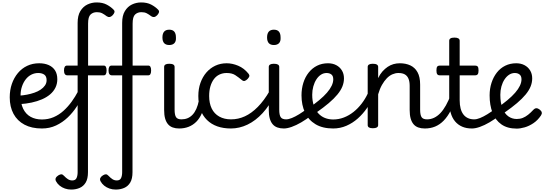

<svg xmlns="http://www.w3.org/2000/svg" viewBox="-20 -1039 4508 1578"><path d="M325 17Q240 17 181 -14.5Q122 -46 91 -103.5Q60 -161 60 -239Q60 -299 77.5 -349.5Q95 -400 127 -438.5Q159 -477 203.5 -498Q248 -519 302 -519Q346 -519 379.5 -504.5Q413 -490 432 -461Q451 -432 451 -387Q451 -350 435.5 -318.5Q420 -287 391.5 -263Q363 -239 324.5 -222.5Q286 -206 239.5 -196Q193 -186 141 -183L139 -253Q170 -255 201.5 -261Q233 -267 262 -277Q291 -287 313.5 -302Q336 -317 349.5 -336.5Q363 -356 363 -380Q363 -412 344 -425.5Q325 -439 294 -439Q264 -439 237.5 -425.5Q211 -412 191.5 -387Q172 -362 160.5 -328Q149 -294 149 -254Q149 -189 170.5 -145Q192 -101 231.5 -79Q271 -57 325 -57Q339 -57 346.5 -45.5Q354 -34 354 -19.5Q354 -5 347 6Q340 17 325 17Z M324 17Q315 17 310 6Q305 -5 305 -19.5Q305 -34 310 -45.5Q315 -57 324 -57Q376 -57 420.5 -76Q465 -95 502 -128.5Q539 -162 569 -203.5Q599 -245 622 -289Q627 -298 639.5 -294Q652 -290 661 -281Q670 -272 665 -263Q643 -213 611 -163.5Q579 -114 536.5 -73.5Q494 -33 441 -8Q388 17 324 17Z M565 519Q538 519 513.5 510.5Q489 502 470 486.5Q451 471 440 450Q433 436 438.5 424Q444 412 460 402Q475 393 485 393.5Q495 394 506 406Q522 423 538 433.5Q554 444 574 444Q600 444 609 424.5Q618 405 618 376V-420H533Q520 -420 513 -430Q506 -440 506 -460Q506 -500 531 -500H618V-851Q618 -911 640.5 -948Q663 -985 698.5 -1002Q734 -1019 774 -1019Q823 -1019 857 -1001Q891 -983 913 -960Q924 -949 920.5 -937.5Q917 -926 906 -914Q893 -901 882 -899Q871 -897 858 -905Q837 -921 819.5 -930Q802 -939 776 -939Q745 -939 724.5 -920Q704 -901 704 -845V-500H833Q856 -500 856 -460Q856 -420 833 -420H703V376Q703 430 684.5 461Q666 492 634.5 505.5Q603 519 565 519Z M931 519Q904 519 879.5 510.5Q855 502 836 486.5Q817 471 806 450Q799 436 804.5 424Q810 412 826 402Q841 393 851 393.5Q861 394 872 406Q888 423 904 433.5Q920 444 940 444Q966 444 975 424.5Q984 405 984 376V-420H899Q886 -420 879 -430Q872 -440 872 -460Q872 -500 897 -500H984V-851Q984 -911 1006.5 -948Q1029 -985 1064.5 -1002Q1100 -1019 1140 -1019Q1189 -1019 1223 -1001Q1257 -983 1279 -960Q1290 -949 1286.5 -937.5Q1283 -926 1272 -914Q1259 -901 1248 -899Q1237 -897 1224 -905Q1203 -921 1185.5 -930Q1168 -939 1142 -939Q1111 -939 1090.5 -920Q1070 -901 1070 -845V-500H1199Q1222 -500 1222 -460Q1222 -420 1199 -420H1069V376Q1069 430 1050.5 461Q1032 492 1000.5 505.5Q969 519 931 519Z M1453 17Q1423 17 1399.5 8.5Q1376 0 1360.5 -18.5Q1345 -37 1337 -65.5Q1329 -94 1329 -135V-489Q1329 -502 1339.5 -508.5Q1350 -515 1371 -515Q1393 -515 1404 -508.5Q1415 -502 1415 -489V-138Q1415 -94 1427 -76Q1439 -58 1472 -58Q1486 -58 1493 -46.5Q1500 -35 1498.5 -20.5Q1497 -6 1486 5.5Q1475 17 1453 17ZM1371 -669Q1343 -669 1329 -684.5Q1315 -700 1315 -731Q1315 -763 1329 -779Q1343 -795 1371 -795Q1399 -795 1412.5 -779Q1426 -763 1426 -731Q1428 -700 1413.5 -684.5Q1399 -669 1371 -669Z M1452 17Q1438 17 1431.5 5.5Q1425 -6 1426.5 -20.5Q1428 -35 1439 -46.5Q1450 -58 1471 -58Q1498 -58 1520.5 -67Q1543 -76 1561.5 -95Q1580 -114 1593.5 -144Q1607 -174 1615 -215Q1618 -230 1631 -233.5Q1644 -237 1656 -232Q1668 -227 1666 -212Q1658 -153 1639.5 -109.5Q1621 -66 1593.5 -38.5Q1566 -11 1530.5 3Q1495 17 1452 17Z M1879 17Q1752 17 1681 -53Q1610 -123 1610 -250Q1610 -309 1627.5 -358Q1645 -407 1676 -443Q1707 -479 1749.5 -499Q1792 -519 1843 -519Q1889 -519 1937 -499Q1985 -479 2021 -435Q2032 -421 2029 -411.5Q2026 -402 2015 -390Q2002 -377 1991 -374Q1980 -371 1968 -381Q1940 -404 1913.5 -421.5Q1887 -439 1843 -439Q1810 -439 1783 -426Q1756 -413 1737.5 -388Q1719 -363 1709 -328.5Q1699 -294 1699 -250Q1699 -190 1720 -147Q1741 -104 1782 -81Q1823 -58 1879 -58Q1893 -58 1900.5 -46.5Q1908 -35 1908 -20.5Q1908 -6 1901 5.5Q1894 17 1879 17Z M1877 17Q1858 17 1849 5.5Q1840 -6 1840.5 -20.5Q1841 -35 1850.5 -46.5Q1860 -58 1879 -58Q1938 -58 1992.5 -83Q2047 -108 2098.5 -160Q2150 -212 2197 -293Q2203 -301 2215 -297Q2227 -293 2236 -283Q2245 -273 2239 -263Q2196 -172 2138.5 -109.5Q2081 -47 2014.5 -15Q1948 17 1877 17Z M2313 17Q2283 17 2259.5 8.5Q2236 0 2220.5 -18.5Q2205 -37 2197 -65.5Q2189 -94 2189 -135V-489Q2189 -502 2199.5 -508.5Q2210 -515 2231 -515Q2253 -515 2264 -508.5Q2275 -502 2275 -489V-138Q2275 -94 2287 -76Q2299 -58 2332 -58Q2346 -58 2353 -46.5Q2360 -35 2358.5 -20.5Q2357 -6 2346 5.5Q2335 17 2313 17ZM2231 -669Q2203 -669 2189 -684.5Q2175 -700 2175 -731Q2175 -763 2189 -779Q2203 -795 2231 -795Q2259 -795 2272.5 -779Q2286 -763 2286 -731Q2288 -700 2273.5 -684.5Q2259 -669 2231 -669Z M2312 17Q2298 17 2291.5 5.5Q2285 -6 2286.5 -20.5Q2288 -35 2299 -46.5Q2310 -58 2331 -58Q2351 -58 2378.5 -69Q2406 -80 2438.5 -100Q2471 -120 2506 -147Q2519 -158 2530.5 -154.5Q2542 -151 2548.5 -140Q2555 -129 2554.5 -115.5Q2554 -102 2542 -92Q2498 -58 2456 -33.5Q2414 -9 2377 4Q2340 17 2312 17Z M2511 -146Q2564 -183 2603 -215.5Q2642 -248 2667.5 -277.5Q2693 -307 2706 -334.5Q2719 -362 2719 -387Q2719 -415 2703.5 -427Q2688 -439 2664 -439Q2639 -439 2617.5 -425Q2596 -411 2580 -386Q2564 -361 2555 -328.5Q2546 -296 2546 -260Q2546 -210 2559 -172Q2572 -134 2595.5 -108Q2619 -82 2650.5 -69.5Q2682 -57 2720 -57Q2735 -57 2742 -45.5Q2749 -34 2749 -19.5Q2749 -5 2742 6Q2735 17 2720 17Q2631 17 2573 -18Q2515 -53 2486.5 -114.5Q2458 -176 2458 -255Q2458 -310 2473 -358Q2488 -406 2517 -442.5Q2546 -479 2586 -499Q2626 -519 2676 -519Q2714 -519 2743.5 -503.5Q2773 -488 2790 -460Q2807 -432 2807 -395Q2807 -361 2794 -328.5Q2781 -296 2753 -262Q2725 -228 2682 -191.5Q2639 -155 2580 -114Z M2717 17Q2708 17 2703 6Q2698 -5 2698 -19.5Q2698 -34 2703 -45.5Q2708 -57 2717 -57Q2764 -57 2806.5 -73.5Q2849 -90 2885.5 -119Q2922 -148 2952 -187Q2982 -226 3003 -271Q3009 -281 3022 -278.5Q3035 -276 3044 -267Q3053 -258 3049 -248Q3028 -197 2995.5 -150Q2963 -103 2921 -65.5Q2879 -28 2827.5 -5.5Q2776 17 2717 17Z M3471 17Q3441 17 3417.5 8.5Q3394 0 3378.5 -18.5Q3363 -37 3355 -65.5Q3347 -94 3347 -135V-334Q3347 -368 3337.5 -391.5Q3328 -415 3308 -427Q3288 -439 3254 -439Q3230 -439 3205.5 -428.5Q3181 -418 3159.5 -396Q3138 -374 3119.5 -341.5Q3101 -309 3088 -264V-11Q3088 2 3077 8.5Q3066 15 3044 15Q3023 15 3012.5 8.5Q3002 2 3002 -11V-489Q3002 -502 3012.5 -508.5Q3023 -515 3044 -515Q3066 -515 3077 -508.5Q3088 -502 3088 -489V-397Q3103 -429 3123 -451.5Q3143 -474 3166 -489.5Q3189 -505 3214 -512Q3239 -519 3266 -519Q3315 -519 3352.5 -501.5Q3390 -484 3411.5 -445.5Q3433 -407 3433 -343V-138Q3433 -94 3445 -76Q3457 -58 3490 -58Q3504 -58 3511 -46.5Q3518 -35 3516.5 -20.5Q3515 -6 3504 5.5Q3493 17 3471 17Z M3471 17Q3457 17 3450.5 5.5Q3444 -6 3445.5 -20.5Q3447 -35 3458 -46.5Q3469 -58 3490 -58Q3520 -58 3547.5 -71Q3575 -84 3599 -109Q3623 -134 3645 -173Q3667 -212 3686 -264Q3691 -279 3703.5 -278Q3716 -277 3725 -268Q3734 -259 3731 -248Q3710 -180 3684.5 -130.5Q3659 -81 3627 -48Q3595 -15 3556.5 1Q3518 17 3471 17Z M3859 17Q3813 17 3778.5 2Q3744 -13 3720 -41.5Q3696 -70 3684 -112.5Q3672 -155 3672 -211V-420H3594Q3580 -420 3573.5 -429Q3567 -438 3567 -460Q3567 -483 3573.5 -491.5Q3580 -500 3594 -500H3672V-704Q3672 -717 3682.5 -723.5Q3693 -730 3715 -730Q3736 -730 3747 -723.5Q3758 -717 3758 -704V-500H3885Q3900 -500 3906.5 -491.5Q3913 -483 3913 -460Q3913 -438 3906.5 -429Q3900 -420 3885 -420H3758V-214Q3758 -177 3765.5 -148Q3773 -119 3788 -99Q3803 -79 3825.5 -68.5Q3848 -58 3877 -58Q3891 -58 3898 -46.5Q3905 -35 3903.5 -20.5Q3902 -6 3891 5.5Q3880 17 3859 17Z M3859 17Q3845 17 3838.5 5.5Q3832 -6 3833.5 -20.5Q3835 -35 3846 -46.5Q3857 -58 3878 -58Q3898 -58 3925.5 -69Q3953 -80 3985.5 -100Q4018 -120 4053 -147Q4066 -158 4077.5 -154.5Q4089 -151 4095.5 -140Q4102 -129 4101.5 -115.5Q4101 -102 4089 -92Q4045 -58 4003 -33.5Q3961 -9 3924 4Q3887 17 3859 17Z M4227 18Q4150 18 4100.5 -17Q4051 -52 4027.5 -113.5Q4004 -175 4004 -255Q4004 -310 4019.5 -358Q4035 -406 4063.5 -442.5Q4092 -479 4132.5 -499Q4173 -519 4223 -519Q4261 -519 4290.5 -503.5Q4320 -488 4337 -460Q4354 -432 4354 -395Q4354 -361 4341 -328.5Q4328 -296 4300 -262Q4272 -228 4229 -191.5Q4186 -155 4127 -114L4058 -146Q4111 -183 4150 -215.5Q4189 -248 4214.5 -277.5Q4240 -307 4253 -334.5Q4266 -362 4266 -387Q4266 -414 4250.5 -426.5Q4235 -439 4211 -439Q4186 -439 4164.5 -425Q4143 -411 4126.5 -386Q4110 -361 4101 -328.5Q4092 -296 4092 -260Q4092 -194 4109.5 -149.5Q4127 -105 4157.5 -83Q4188 -61 4227 -61Q4254 -61 4276.5 -70Q4299 -79 4320.5 -96Q4342 -113 4362 -135Q4376 -150 4389 -149.5Q4402 -149 4416 -138Q4430 -127 4432.5 -115Q4435 -103 4426 -90Q4400 -51 4364.5 -27Q4329 -3 4292.5 7.5Q4256 18 4227 18Z"/></svg>

Font: Playwrite NG Modern
Style: Regular
Weight: 400
Designer: Veronika Burian, José Scaglione
Foundry: TypeTogether
Version: Version 1.002